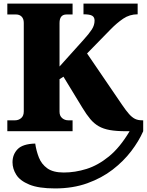

<svg xmlns="http://www.w3.org/2000/svg" viewBox="-20 -734 821 1074"><path d="M21 0V-61H64Q84 -61 98.5 -73.5Q113 -86 113 -111V-606Q113 -629 101 -641Q89 -653 70 -653H21V-714H386V-653H352Q313 -653 313 -605V-362L447 -511Q478 -545 493.5 -569Q509 -593 509 -619Q509 -638 495.5 -646Q482 -654 447 -654V-714H750V-654Q705 -654 669 -629.5Q633 -605 599 -570L467 -435L662 -149Q685 -115 702 -96Q719 -77 735.5 -69Q752 -61 775 -61H781V0Q757 55 714 111.5Q671 168 610 215Q549 262 468.5 291Q388 320 288 320Q196 320 144 298.5Q92 277 71 243.5Q50 210 50 174Q50 130 78.5 100.5Q107 71 177 69Q183 110 197.5 147Q212 184 244.5 207.5Q277 231 337 231Q400 231 464 211Q528 191 589.5 141Q651 91 705 0H685Q631 0 594.5 -6.5Q558 -13 532 -28Q506 -43 485 -68Q464 -93 441 -131L335 -305L313 -291V-109Q313 -86 327.5 -73.5Q342 -61 362 -61H386V0Z"/></svg>

Font: Noto Serif Black
Style: Regular
Weight: 900
Designer: Monotype Design Team
Foundry: Monotype Imaging Inc.
Version: Version 2.014; ttfautohint (v1.8.4.7-5d5b)